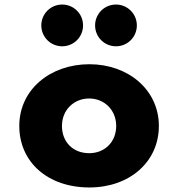

<svg xmlns="http://www.w3.org/2000/svg" viewBox="-20 -811 784 846"><path d="M254 -791C305 -791 346 -750 346 -699C346 -648 305 -607 254 -607C203 -607 162 -648 162 -699C162 -750 203 -791 254 -791ZM491 -791C542 -791 583 -750 583 -699C583 -648 542 -607 491 -607C440 -607 399 -648 399 -699C399 -750 440 -791 491 -791ZM65 -256C65 -98 189 15 374 15C551 15 680 -98 680 -256C680 -416 544 -528 374 -528C201 -528 65 -416 65 -256ZM253 -256C253 -327 306 -377 373 -377C439 -377 492 -327 492 -256C492 -186 442 -136 373 -136C301 -136 253 -186 253 -256Z"/></svg>

Font: Hussar Przerywany
Style: Regular
Weight: 400
Foundry: Cannot Into Space Fonts
Version: Version 0.982